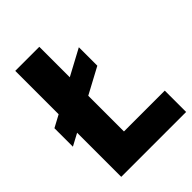

<svg xmlns="http://www.w3.org/2000/svg" viewBox="-214 -844 948 948"><g transform="rotate(-45 260.5 -370.0)"><path d="M66 0V-740H234V-149H519V0ZM2.5 -274V-403L370.5 -600.5V-471.5Z"/></g></svg>

Font: Encode Sans Condensed ExtraBold
Style: Regular
Weight: 800
Width: 3
Designer: Multiple Designers
Foundry: Impallari Type
Version: Version 3.000; ttfautohint (v1.8.3) -l 8 -r 50 -G 200 -x 14 